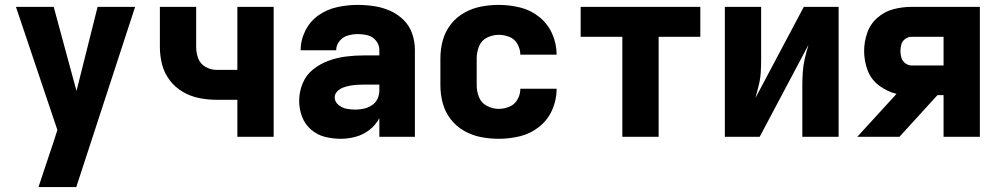

<svg xmlns="http://www.w3.org/2000/svg" viewBox="-20 -558 4072 783"><path d="M137 205H291L531 -530H378L292 -187L199 -530H45L214 -28L199 19Q183 65 168 111.5Q153 158 137 205Z M948 0H1096V-530H948V-273H864Q840 -273 818.5 -285Q797 -297 788.5 -319.5Q780 -342 780 -366V-530H632V-366Q632 -330 641 -295Q650 -260 672 -231Q694 -202 725.5 -183.5Q757 -165 792.5 -158Q828 -151 864 -151H948Z M1370 8Q1401 8 1431.5 -0.5Q1462 -9 1487 -28.5Q1512 -48 1527 -76V0H1672V-355Q1672 -388 1661 -420.5Q1650 -453 1625.5 -477Q1601 -501 1570 -514.5Q1539 -528 1505.5 -533Q1472 -538 1438 -538Q1397 -538 1355.5 -529Q1314 -520 1279.5 -496Q1245 -472 1225.5 -433.5Q1206 -395 1206 -353H1351Q1351 -374 1364.5 -390.5Q1378 -407 1398 -413Q1418 -419 1438 -419Q1459 -419 1479.5 -414Q1500 -409 1513.5 -392Q1527 -375 1527 -355V-332H1463Q1427 -332 1391 -327.5Q1355 -323 1320.5 -310.5Q1286 -298 1257 -275Q1228 -252 1214 -217.5Q1200 -183 1200 -147Q1200 -114 1211.5 -83Q1223 -52 1248 -30Q1273 -8 1305 0Q1337 8 1369 8ZM1429 -111Q1411 -111 1393 -114.5Q1375 -118 1360 -130.5Q1345 -143 1345 -161Q1345 -175 1355.5 -185.5Q1366 -196 1379.5 -201Q1393 -206 1407 -208.5Q1421 -211 1435 -212Q1449 -213 1463 -213H1527V-189Q1527 -171 1519.5 -155Q1512 -139 1497 -129Q1482 -119 1464.5 -115Q1447 -111 1429 -111Z M2014 8Q2058 8 2101 -2.5Q2144 -13 2179 -41Q2214 -69 2232 -110Q2250 -151 2250 -195V-196H2102V-195Q2102 -173 2090.5 -152.5Q2079 -132 2057.5 -123Q2036 -114 2014 -114Q1989 -114 1966 -126Q1943 -138 1933.5 -161.5Q1924 -185 1924 -210V-320Q1924 -345 1933.5 -369Q1943 -393 1966 -404.5Q1989 -416 2014 -416Q2036 -416 2057.5 -407.5Q2079 -399 2090.5 -378Q2102 -357 2102 -335H2250Q2250 -379 2232 -420Q2214 -461 2179 -489Q2144 -517 2101 -527.5Q2058 -538 2014 -538Q1977 -538 1941 -531Q1905 -524 1872.5 -505.5Q1840 -487 1817.5 -457.5Q1795 -428 1785.5 -392.5Q1776 -357 1776 -320V-210Q1776 -173 1785.5 -137.5Q1795 -102 1817.5 -72.5Q1840 -43 1872.5 -24.5Q1905 -6 1941 1Q1977 8 2014 8Z M2518 0H2666V-408H2836V-530H2348V-408H2518Z M2936 0H3078L3277 -375Q3277 -375 3276 -373V-371Q3268 -345 3262 -319Q3256 -293 3254 -266Q3252 -239 3252 -212V0H3400V-530H3258L3059 -155Q3060 -156 3060 -157L3061 -159Q3068 -185 3074.5 -211Q3081 -237 3082.5 -264Q3084 -291 3084 -318V-530H2936Z M3476 0H3648L3803 -170H3828V0H3976V-530H3697Q3660 -530 3623.5 -520.5Q3587 -511 3558 -485.5Q3529 -460 3516.5 -423.5Q3504 -387 3504 -350Q3504 -310 3518 -272Q3532 -234 3564.5 -209.5Q3597 -185 3636 -175ZM3697 -291Q3684 -291 3672 -300Q3660 -309 3656 -322.5Q3652 -336 3652 -350Q3652 -364 3656 -377.5Q3660 -391 3672 -399.5Q3684 -408 3697 -408H3828V-291Z"/></svg>

Font: Iosevka Sparkle Heavy
Style: Regular
Weight: 900
Designer: Belleve Invis
Foundry: Belleve Invis
Version: Version 4.5.0; ttfautohint (v1.8.3)